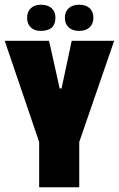

<svg xmlns="http://www.w3.org/2000/svg" viewBox="-20 -794 504 814"><path d="M464 -621 316 -192V0H146V-192L0 -621H188L233 -419H241L284 -621ZM215 -719Q215 -663 152 -663Q126 -663 110.5 -678Q95 -693 95 -718.5Q95 -744 110.5 -759Q126 -774 154 -774Q182 -774 198.5 -759.5Q215 -745 215 -719ZM315.5 -663Q287 -663 271 -678Q255 -693 255 -718.5Q255 -744 271 -759Q287 -774 315.5 -774Q344 -774 360 -759.5Q376 -745 376 -719Q376 -693 360 -678Q344 -663 315.5 -663Z"/></svg>

Font: Passion One
Style: Regular
Weight: 400
Designer: Alejandro Lo Celso
Foundry: Fontstage
Version: Version 1.001